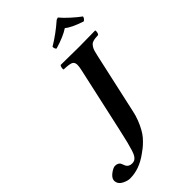

<svg xmlns="http://www.w3.org/2000/svg" viewBox="-412 -963 1237 1237"><g transform="rotate(-45 206.5 -344.5)"><path d="M397 -522 304.2 -103Q303.2 -97.7 300.5 -87.9Q297.9 -78.1 296.9 -74.2Q286.6 -39.6 272.2 -9.8Q257.8 20 244.4 39.6Q231 59.1 212.2 77.6Q193.4 96.2 180.9 106Q168.5 115.7 149.9 128.9Q70.3 187 -13.2 187Q-35.2 187 -62.3 173.6Q-89.4 160.2 -95.2 138.2Q-98.6 126 -96.2 116.2Q-91.3 96.2 -65.9 78.1Q-40.5 60.1 -24.9 60.1Q-10.7 60.1 -1.7 65.2Q7.3 70.3 10.5 75.7Q13.7 81.1 17.6 91.3Q21.5 101.6 22.9 105Q34.7 127.9 64 127.9Q77.6 127.9 86.7 123Q95.7 118.2 104.2 106.9Q112.8 95.7 121.1 69.8Q129.4 43.9 137.9 10.5Q146.5 -22.9 159.2 -81.1L256.8 -522Q264.2 -553.7 264.2 -570.8Q263.7 -596.2 246.1 -603.8Q228.5 -611.3 180.2 -612.8Q176.8 -617.2 179.2 -629.9Q181.6 -642.6 187 -647Q286.6 -645 353 -645Q403.3 -645 501 -647Q504.4 -642.6 502 -629.9Q499.5 -617.2 494.1 -612.8Q476.6 -611.8 466.8 -610.8Q457 -609.9 446 -606.4Q435.1 -603 429.2 -597.4Q423.3 -591.8 416.7 -581.8Q410.2 -571.8 405.8 -557.4Q401.4 -543 397 -522ZM509.8 -766.1Q508.8 -758.8 503.2 -751Q497.6 -743.2 490.2 -740.2Q405.8 -768.1 374 -795.9Q325.7 -764.2 243.2 -740.2Q237.8 -743.2 234.9 -751.2Q231.9 -759.3 232.9 -767.1Q303.7 -808.6 375 -871.1L390.1 -876Q412.1 -849.1 446.8 -817.9Q481.4 -786.6 509.8 -766.1Z"/></g></svg>

Font: Common Serif
Style: Bold Italic
Weight: 700
Italic angle: -12°
Designer: Philipp H. Poll, Khaled Hosny
Foundry: Stefan Peev, Context Ltd.
Version: Version 1.026